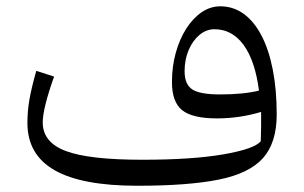

<svg xmlns="http://www.w3.org/2000/svg" viewBox="-20 -586 969 612"><path d="M811.2 -135.7Q790.7 -111.1 691.9 -94Q593.1 -76.8 433.6 -76.8Q264.1 -76.8 190.1 -104.5Q116.2 -132.2 116.2 -195.7Q116.2 -218.2 125.4 -255.1Q134.6 -292.1 152.4 -341.9L95.6 -360.2Q80 -304.7 73.7 -268.3Q67.4 -232 67.4 -194.1Q67.4 -92.8 154.1 -43.4Q240.7 6.1 418 6.1Q579.3 6.1 676.8 -13.4Q774.3 -32.9 818.2 -82Q862 -131.1 862 -220.8Q862 -300.1 849.5 -363.8Q837.1 -427.5 813.5 -472.7Q789.9 -517.9 756.7 -541.9Q723.4 -565.9 682.3 -565.9Q650.6 -565.9 622.7 -547Q594.9 -528 573.6 -494.6Q552.4 -461.3 540.2 -417.5Q528.1 -373.8 528.1 -324.4Q528.1 -261 560.6 -234.8Q593.2 -208.6 671.7 -208.6Q707.3 -208.6 743.5 -213.9Q779.8 -219.3 812.3 -229.3Q812.4 -207.4 812.3 -182.2Q812.1 -157 811.2 -135.7ZM805.5 -297.2Q781.5 -291.2 750.2 -288.1Q719 -285 681.2 -285Q616.9 -285 592.7 -301.1Q568.4 -317.2 568.4 -359Q568.4 -395.9 581.2 -426.1Q594 -456.3 615.7 -474.6Q637.4 -492.8 663.6 -492.8Q720.2 -492.8 756.7 -442.4Q793.3 -391.9 805.5 -297.2Z"/></svg>

Font: Pinar-VF-FD
Style: Regular
Weight: 300
Designer: Amin Abedi
Version: Version 3.0